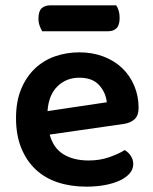

<svg xmlns="http://www.w3.org/2000/svg" viewBox="-20 -684 574 719"><path d="M166 -180Q180 -129 218 -106Q256 -83 312 -83Q354 -83 389.5 -95.5Q425 -108 447 -122Q461 -114 470 -100Q479 -86 479 -70Q479 -50 465.5 -34.5Q452 -19 428.5 -8Q405 3 373 9Q341 15 304 15Q245 15 196.5 -1Q148 -17 113.5 -49.5Q79 -82 59.5 -130Q40 -178 40 -242Q40 -304 59 -350Q78 -396 110.5 -427Q143 -458 186 -473Q229 -488 277 -488Q326 -488 367 -472.5Q408 -457 437 -429.5Q466 -402 482.5 -363.5Q499 -325 499 -280Q499 -252 484.5 -238Q470 -224 444 -220ZM277 -393Q228 -393 195 -360.5Q162 -328 158 -268L380 -301Q376 -338 351 -365.5Q326 -393 277 -393ZM138 -567Q133 -575 128.5 -587.5Q124 -600 124 -614Q124 -642 136 -653Q148 -664 168 -664H415Q428 -646 428 -617Q428 -590 416.5 -578.5Q405 -567 385 -567Z"/></svg>

Font: Baloo 2 SemiBold
Style: Regular
Weight: 600
Designer: Sarang Kulkarni and Ek Type
Foundry: Ek Type
Version: Version 1.640;hotconv 1.0.111;makeotfexe 2.5.65597; ttfautoh